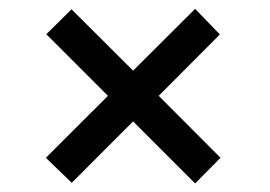

<svg xmlns="http://www.w3.org/2000/svg" viewBox="-20 -453 624 443"><path d="M430.2 -432.6 487.3 -373.5 346.2 -231.9 488.8 -88.9 430.2 -29.8 287.1 -172.9 145.5 -31.2 85.9 -88.9 229 -231.9 86.9 -374 145 -431.6 287.1 -290Z"/></svg>

Font: SolaimanLipi
Style: Bold
Weight: 700
Designer: Solaiman Karim
Foundry: Al Mamun Sumon
Version: Version 2.000